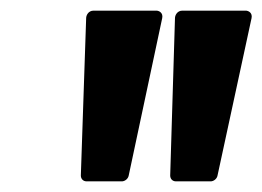

<svg xmlns="http://www.w3.org/2000/svg" viewBox="-20 -721 493 361"><path d="M156 -701C146 -701 142 -692 142 -687L132 -391C132 -385 136 -380 143 -380H209C215 -380 221 -385 222 -391L285 -687C287 -697 279 -701 274 -701ZM453 -687C455 -697 447 -701 442 -701H323C313 -701 309 -692 309 -687L300 -391C300 -385 304 -380 311 -380H376C382 -380 388 -385 389 -391Z"/></svg>

Font: Falling Sky
Style: BdObl
Weight: 700
Designer: Paul D. Hunt
Foundry: Adobe Systems Incorporated
Version: Version 1.02